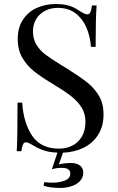

<svg xmlns="http://www.w3.org/2000/svg" viewBox="-20 -739 580 947"><path d="M290.5 14.2 270.5 71.8Q300.3 64.9 329.6 64.9Q357.9 64.9 374.3 77.4Q390.6 89.8 390.6 111.8Q390.6 138.2 373.3 155.3Q356 172.4 330.1 180.2Q304.2 188 277.8 188Q226.6 188 194.8 176.8L198.7 159.2Q219.2 162.1 236.8 162.1Q272.9 162.1 299.8 151.6Q326.7 141.1 326.7 117.2Q326.7 88.9 284.7 88.9Q256.3 88.9 235.8 96.2L263.2 13.7Q222.2 12.2 194.6 2.4Q167 -7.3 141.6 -22.9Q119.1 -37.1 107.4 -37.1Q98.1 -37.1 93.3 -26.6Q88.4 -16.1 85.4 6.8H62.5Q66.4 -47.9 66.4 -232.9H89.4Q96.2 -131.3 139.2 -68.6Q182.1 -5.9 271.5 -5.9Q305.7 -5.9 335.2 -20Q364.7 -34.2 383.1 -64.2Q401.4 -94.2 401.4 -139.2Q401.4 -177.7 382.6 -208.3Q363.8 -238.8 331.5 -264.2Q299.3 -289.6 245.6 -321.8Q186 -357.4 149.9 -385.7Q113.8 -414.1 90.6 -453.4Q67.4 -492.7 67.4 -545.9Q67.4 -602.5 93 -641.6Q118.7 -680.7 161.4 -700Q204.1 -719.2 255.4 -719.2Q286.1 -719.2 308.3 -714.1Q330.6 -709 345.2 -701.4Q359.9 -693.8 377.4 -682.1Q399.9 -668 411.6 -668Q420.9 -668 425.8 -678.5Q430.7 -689 433.6 -711.9H456.5Q451.7 -653.3 451.7 -507.8H428.7Q424.8 -559.1 406.5 -602.5Q388.2 -646 352.8 -673.1Q317.4 -700.2 264.6 -700.2Q229.5 -700.2 201.7 -685.5Q173.8 -670.9 158.2 -644.5Q142.6 -618.2 142.6 -584Q142.6 -545.9 159.9 -518.1Q177.2 -490.2 204.3 -469.7Q231.4 -449.2 280.8 -418.9L310.5 -400.9Q373.5 -361.3 410.2 -332.3Q446.8 -303.2 468.8 -264.9Q490.7 -226.6 490.7 -175.8Q490.7 -116.7 464.4 -74.7Q438 -32.7 392.6 -10.5Q347.2 11.7 290.5 14.2Z"/></svg>

Font: Playfair Display SC
Style: Regular
Weight: 400
Designer: Claus Eggers Sørensen
Foundry: Claus Eggers Sørensen
Version: Version 1.004;PS 001.004;hotconv 1.0.70;makeotf.lib2.5.58329